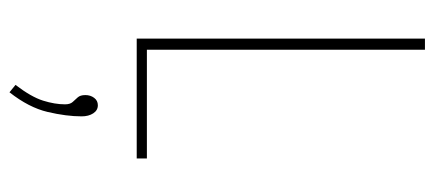

<svg xmlns="http://www.w3.org/2000/svg" viewBox="-282 -382 938 415"><g transform="rotate(90 187.5 -174.0)"><path d="M63 0V-623H87V-22H322V0ZM179 275 163 262Q189 228 197 202.5Q205 177 205 155Q205 144 200 138.5Q195 133 190 127.5Q185 122 185 111Q185 100 191 92Q197 84 207 84Q218 84 224.5 94Q231 104 231 119Q231 152 221.5 192.5Q212 233 179 275Z"/></g></svg>

Font: Inconsolata Condensed ExtraLight
Style: Regular
Weight: 200
Width: 3
Monospace: yes
Designer: Raph Levien, Cyreal, Brenton Simpson
Foundry: Raph Levien, Cyreal, Google
Version: Version 3.100; ttfautohint (v1.8.4.7-5d5b)